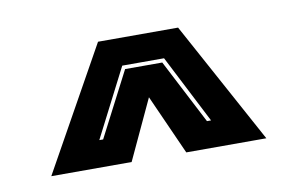

<svg xmlns="http://www.w3.org/2000/svg" viewBox="-39 -775 534 346"><g transform="rotate(-10 228.0 -602.0)"><path d="M31 -490 156 -714H302.5L424.5 -490H278L229 -599.5L178 -490ZM127.5 -539H134.5L195.5 -657H263.5L324.5 -539H332L268 -664H191.5Z"/></g></svg>

Font: Tourney ExtraBold
Style: Regular
Weight: 800
Designer: Tyler Finck
Foundry: Etcetera Type Co
Version: Version 1.015